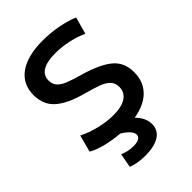

<svg xmlns="http://www.w3.org/2000/svg" viewBox="-272 -858 1192 1192"><g transform="rotate(-45 324.5 -261.5)"><path d="M162 197 179 104Q223 123 269 123Q300 123 317 113.5Q334 104 334 87Q334 51 266 9Q203 4 146.5 -10Q90 -24 52 -46L82 -158Q132 -132 196.5 -116.5Q261 -101 318 -101Q389 -101 428 -126.5Q467 -152 467 -200Q467 -234 447 -255Q427 -276 390.5 -290Q354 -304 281 -324Q169 -354 111.5 -404Q54 -454 54 -540Q54 -636 127 -688Q200 -740 334 -740Q401 -740 467.5 -727.5Q534 -715 582 -694L551 -582Q504 -604 446.5 -616.5Q389 -629 333 -629Q260 -629 222 -606Q184 -583 184 -539Q184 -506 202.5 -485.5Q221 -465 256 -451Q291 -437 358 -418Q479 -383 538 -334.5Q597 -286 597 -199Q597 -117 546 -65Q495 -13 399 3Q448 52 448 107Q448 160 404 188.5Q360 217 279 217Q212 217 162 197Z"/></g></svg>

Font: Enso SemiBold
Style: Regular
Weight: 600
Designer: Coji Morishita
Foundry: UNDERFOREST DESIGN
Version: Version 1.000